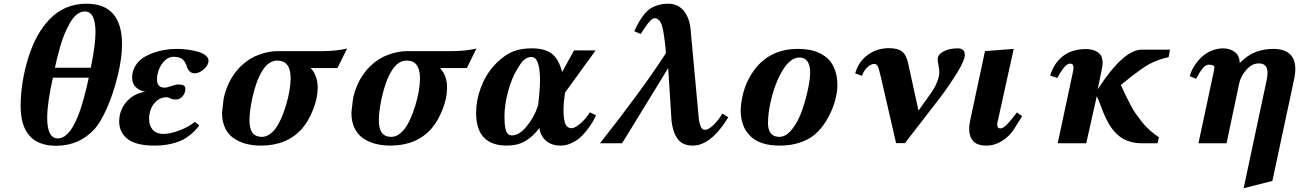

<svg xmlns="http://www.w3.org/2000/svg" viewBox="-20 -762 6908 1021"><path d="M452.1 -349.1H261.2Q231 -213.4 231 -134.8Q231 -25.9 288.1 -25.9Q306.6 -25.9 324.2 -38.3Q341.8 -50.8 355.7 -70.1Q369.6 -89.4 383.1 -118.4Q396.5 -147.5 405.8 -174.6Q415 -201.7 424.8 -236.6Q434.6 -271.5 440.2 -295.7Q445.8 -319.8 452.1 -349.1ZM462.9 -401.9Q487.8 -523.4 487.8 -590.8Q487.8 -701.2 431.2 -701.2Q409.2 -701.2 388.9 -685.3Q368.7 -669.4 352.5 -640.9Q336.4 -612.3 323.7 -582.5Q311 -552.7 300.3 -514.6Q289.6 -476.6 283.7 -452.9Q277.8 -429.2 272 -401.9ZM483.9 -77.1Q402.3 13.2 278.8 13.2Q89.8 13.2 89.8 -199.2Q89.8 -321.3 129.6 -451.9Q169.4 -582.5 243.2 -659.2Q322.8 -742.2 439.9 -742.2Q628.9 -742.2 628.9 -525.9Q628.9 -453.6 606.2 -360.4Q583.5 -267.1 549.8 -189.9Q516.1 -112.8 483.9 -77.1Z M817.9 -369.1Q814.9 -356 814.9 -339.8Q814.9 -295.9 855.5 -295.9Q866.7 -295.9 891.1 -304.4Q915.5 -313 928.7 -313Q965.8 -313 965.8 -291Q965.8 -267.6 951.2 -250.2Q936.5 -232.9 915.5 -232.9Q896.5 -232.9 885.7 -239Q875 -245.1 866.7 -245.1Q835 -245.1 812.7 -225.3Q790.5 -205.6 781.7 -180.4Q772.9 -155.3 772.9 -129.9Q772.9 -92.8 792.7 -71.3Q812.5 -49.8 847.7 -49.8Q882.3 -49.8 930.2 -66.9Q978 -84 1016.6 -113.8L1039.6 -95.2Q1019 -66.9 993.4 -46.4Q967.8 -25.9 944.1 -14.9Q920.4 -3.9 891.8 2.4Q863.3 8.8 842.8 10.5Q822.3 12.2 797.9 12.2Q746.1 12.2 708.7 1.2Q671.4 -9.8 651.4 -28.8Q631.3 -47.9 622.6 -69.1Q613.8 -90.3 613.8 -115.2Q613.8 -176.8 653.1 -221.2Q692.4 -265.6 752 -273.9Q720.7 -280.3 701.7 -299.1Q682.6 -317.9 682.6 -349.1Q682.6 -382.3 698.5 -409.4Q714.4 -436.5 739.3 -453.4Q764.2 -470.2 796.4 -481.4Q828.6 -492.7 859.1 -497.3Q889.6 -502 918.9 -502Q947.8 -502 976.6 -498.3Q1005.4 -494.6 1031 -487.5Q1056.6 -480.5 1072.8 -467.8Q1088.9 -455.1 1088.9 -439Q1088.9 -415.5 1064.2 -393.8Q1039.6 -372.1 1014.6 -372.1Q1000.5 -372.1 989.7 -381.6Q979 -391.1 975.6 -402.8Q965.3 -436.5 948.7 -448.2Q932.1 -460 902.8 -460Q873.5 -460 850.1 -433.8Q826.7 -407.7 817.9 -369.1Z M1321.3 -238.8Q1306.6 -168.5 1306.6 -124Q1306.6 -76.7 1323 -55.4Q1339.4 -34.2 1372.6 -34.2Q1409.2 -34.2 1442.4 -75.2Q1475.6 -118.2 1500.5 -200.9Q1525.4 -283.7 1525.4 -346.2Q1525.4 -439.9 1454.6 -439.9Q1408.2 -439.9 1374.8 -385.5Q1341.3 -331.1 1321.3 -238.8ZM1160.6 -163.1 1169.4 -238.8Q1192.4 -343.3 1261.7 -411.1Q1305.2 -452.6 1357.7 -471.4Q1410.2 -490.2 1457.5 -490.2H1693.4Q1768.1 -490.2 1825.7 -503.9L1774.4 -399.9H1632.3Q1669.4 -359.4 1669.4 -295.9Q1669.4 -240.2 1644.8 -178.5Q1620.1 -116.7 1586.4 -78.1Q1506.3 12.2 1368.7 12.2Q1324.7 12.2 1288.3 2.7Q1252 -6.8 1222.7 -26.9Q1193.4 -46.9 1177 -81.5Q1160.6 -116.2 1160.6 -163.1Z M2009.3 -238.8Q1994.6 -168.5 1994.6 -124Q1994.6 -76.7 2011 -55.4Q2027.3 -34.2 2060.5 -34.2Q2097.2 -34.2 2130.4 -75.2Q2163.6 -118.2 2188.5 -200.9Q2213.4 -283.7 2213.4 -346.2Q2213.4 -439.9 2142.6 -439.9Q2096.2 -439.9 2062.7 -385.5Q2029.3 -331.1 2009.3 -238.8ZM1848.6 -163.1 1857.4 -238.8Q1880.4 -343.3 1949.7 -411.1Q1993.2 -452.6 2045.7 -471.4Q2098.1 -490.2 2145.5 -490.2H2381.3Q2456.1 -490.2 2513.7 -503.9L2462.4 -399.9H2320.3Q2357.4 -359.4 2357.4 -295.9Q2357.4 -240.2 2332.8 -178.5Q2308.1 -116.7 2274.4 -78.1Q2194.3 12.2 2056.6 12.2Q2012.7 12.2 1976.3 2.7Q1939.9 -6.8 1910.6 -26.9Q1881.3 -46.9 1865 -81.5Q1848.6 -116.2 1848.6 -163.1Z M2841.3 -200.2Q2851.6 -286.1 2851.6 -335Q2851.6 -459 2805.7 -459Q2789.1 -459 2775.1 -449.7Q2761.2 -440.4 2753.2 -429.4Q2745.1 -418.5 2731.4 -396Q2701.2 -347.2 2681.9 -275.9Q2662.6 -204.6 2662.6 -143.1Q2662.6 -121.1 2663.8 -106.2Q2665 -91.3 2668.7 -75Q2672.4 -58.6 2680.9 -50.3Q2689.5 -42 2702.6 -42Q2740.2 -42 2779.8 -89.1Q2819.3 -136.2 2841.3 -200.2ZM3019.5 -80.1Q3037.1 -80.1 3067.4 -106.2Q3097.7 -132.3 3116.7 -165L3149.4 -148.9Q3143.1 -133.8 3132.8 -116Q3122.6 -98.1 3104.7 -74.5Q3086.9 -50.8 3066.7 -32.2Q3046.4 -13.7 3018.3 -0.7Q2990.2 12.2 2961.4 12.2Q2912.1 12.2 2882.3 -14.6Q2852.5 -41.5 2848.6 -82Q2814.9 -36.1 2773.7 -12Q2732.4 12.2 2675.3 12.2Q2511.7 12.2 2511.7 -162.1Q2511.7 -226.6 2536.1 -293.5Q2560.5 -360.4 2604.5 -410.2Q2644 -455.6 2691.2 -480.2Q2738.3 -504.9 2807.6 -504.9Q2877.4 -504.9 2914.3 -476.6Q2951.2 -448.2 2969.2 -378.9L3032.7 -494.1H3147.5L2984.4 -269Q2976.6 -211.4 2976.6 -181.2Q2976.6 -158.2 2978 -142.6Q2979.5 -127 2983.6 -111.6Q2987.8 -96.2 2996.8 -88.4Q3005.9 -80.6 3019.5 -80.1Z M3730.5 -71.8Q3747.6 -71.8 3774.7 -97.9Q3801.8 -124 3821.3 -158.2L3853 -138.2Q3760.3 12.2 3664.1 12.2Q3610.4 12.2 3584.5 -22.2Q3558.6 -56.6 3551.3 -116.2L3533.2 -399.9L3288.1 0H3170.4Q3391.1 -279.3 3517.1 -473.1Q3519.5 -476.6 3521.5 -483.9Q3510.7 -590.3 3501.5 -621.6Q3488.3 -665 3460.4 -665Q3452.6 -665 3442.9 -656.7Q3433.1 -648.4 3420.9 -631.3Q3408.7 -614.3 3403.3 -606.2Q3397.9 -598.1 3387.2 -581.1L3353 -596.2Q3367.2 -626.5 3378.4 -646Q3389.6 -665.5 3405.5 -685.5Q3421.4 -705.6 3438.7 -716.8Q3456.1 -728 3480.2 -735.1Q3504.4 -742.2 3534.2 -742.2Q3561.5 -742.2 3583.5 -731Q3605.5 -719.7 3619.4 -700.4Q3633.3 -681.2 3641.6 -657.5Q3649.9 -633.8 3652.3 -606L3687 -229Q3696.3 -128.4 3696.8 -124.5Q3703.1 -81.1 3719.7 -73.7Q3725.1 -71.8 3730.5 -71.8Z M4064 -106.9Q4064 -70.3 4079.6 -52.2Q4095.2 -34.2 4124 -34.2Q4160.6 -34.2 4193.4 -76.4Q4226.1 -118.7 4245.8 -176.8Q4265.6 -234.9 4276.9 -289.1Q4288.1 -343.3 4288.1 -374Q4288.1 -456.1 4231 -456.1Q4168.5 -456.1 4116.2 -338.9Q4092.3 -284.7 4078.1 -221.2Q4064 -157.7 4064 -106.9ZM3918.9 -173.8Q3918.9 -215.3 3932.9 -269.3Q3946.8 -323.2 3978 -371.1Q4062 -502 4223.1 -502Q4255.9 -502 4284.7 -496.8Q4313.5 -491.7 4341.3 -478Q4369.1 -464.4 4388.9 -443.1Q4408.7 -421.9 4420.9 -387.2Q4433.1 -352.5 4433.1 -308.1Q4433.1 -269.5 4418 -217.8Q4402.8 -166 4371.1 -115.2Q4346.2 -75.7 4314.7 -48.3Q4283.2 -21 4235.1 -4.4Q4187 12.2 4126 12.2Q4021.5 12.2 3970.2 -38.1Q3918.9 -88.4 3918.9 -173.8Z M4628.9 -421.9Q4611.3 -421.9 4593 -405Q4574.7 -388.2 4563 -358.9L4527.8 -372.1Q4544.9 -433.6 4593.8 -469.7Q4642.6 -505.9 4707 -505.9Q4753.4 -505.9 4776.1 -488.8Q4798.8 -471.7 4809.1 -425.8L4864.3 -173.8Q4876 -191.4 4903.3 -228.8Q4930.7 -266.1 4941.9 -283.4Q4953.1 -300.8 4964.1 -328.1Q4975.1 -355.5 4975.1 -379.9Q4975.1 -389.2 4970.7 -413.8Q4966.3 -438.5 4966.3 -446.8Q4966.3 -471.7 4996.8 -488.3Q5027.3 -504.9 5072.3 -504.9Q5110.8 -504.9 5110.8 -470.2Q5110.8 -441.9 5068.6 -373.3Q5026.4 -304.7 4976.6 -239.3Q4926.8 -173.8 4867.4 -98.1Q4808.1 -22.5 4793 -1H4745.1L4663.1 -356.9Q4653.3 -399.4 4647.2 -410.6Q4641.1 -421.9 4628.9 -421.9Z M5287.6 -126Q5282.7 -109.9 5282.7 -100.1Q5282.7 -79.1 5299.8 -79.1Q5314.9 -79.1 5336.7 -102.1Q5358.4 -125 5387.7 -164.1L5415.5 -144L5372.6 -76.2Q5349.1 -38.1 5309.3 -12.9Q5269.5 12.2 5225.6 12.2Q5176.8 12.2 5155.3 -11.5Q5133.8 -35.2 5133.8 -75.2Q5133.8 -98.6 5139.6 -124L5217.8 -490.2L5370.6 -502Z M5840.3 -399.9 5817.4 -287.1Q5954.1 -498 6051.3 -498H6201.7L6194.3 -458Q6166 -452.6 6138.9 -442.1Q6111.8 -431.6 6092.8 -421.9Q6073.7 -412.1 6043 -389.9Q6012.2 -367.7 5996.3 -355.2Q5980.5 -342.8 5940.4 -310.1Q5955.6 -276.4 5964.6 -257.8Q5973.6 -239.3 5989.3 -209Q6004.9 -178.7 6019 -158.4Q6033.2 -138.2 6052.2 -114Q6071.3 -89.8 6093.8 -69.8Q6116.2 -49.8 6142.6 -32.2L6135.3 0H6051.3Q6020.5 0 5994.1 -7.3Q5967.8 -14.6 5948.7 -26.1Q5929.7 -37.6 5912.6 -55.4Q5895.5 -73.2 5884.3 -90.8Q5873 -108.4 5861.8 -131.6Q5850.6 -154.8 5843.8 -172.9Q5836.9 -190.9 5827.9 -214.1Q5818.8 -237.3 5812.5 -251L5756.3 0H5604.5L5684.6 -375Q5688.5 -394.5 5688.5 -403.8Q5688.5 -423.8 5669.4 -423.8Q5654.8 -423.8 5636.5 -400.9Q5618.2 -377.9 5602.5 -347.2L5564.5 -359.9Q5584.5 -426.3 5632.3 -463.6Q5680.2 -501 5755.4 -501Q5794.4 -501 5818.8 -483.6Q5843.3 -466.3 5843.3 -428.2Q5843.3 -414.6 5840.3 -399.9Z M6407.2 -418Q6391.6 -418 6375.7 -398.9Q6359.9 -379.9 6340.3 -342.8L6307.1 -356.9Q6313.5 -382.8 6329.1 -408.4Q6344.7 -434.1 6366.9 -455.8Q6389.2 -477.5 6419.4 -491Q6449.7 -504.4 6482.4 -504.9Q6521.5 -504.9 6546.9 -484.9Q6572.3 -464.8 6572.3 -426.8Q6614.3 -469.2 6657.7 -485.6Q6701.2 -502 6750 -502Q6868.2 -502 6868.2 -393.1Q6868.2 -375 6863.3 -348.1L6746.1 200.2L6593.3 238.8L6715.3 -334Q6720.2 -357.4 6720.2 -376Q6720.2 -424.8 6673.3 -424.8Q6636.7 -424.8 6606.7 -389.6Q6576.7 -354.5 6569.3 -316.9L6502.4 0H6353L6433.1 -375Q6438 -399.4 6438 -403.8Q6438 -418 6407.2 -418Z"/></svg>

Font: Linguistics Pro
Style: Bold Italic
Weight: 700
Italic angle: -12°
Designer: Stefan Peev, Context Ltd
Foundry: Stefan Peev, Context Ltd
Version: Version 001.000